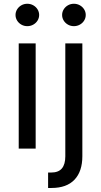

<svg xmlns="http://www.w3.org/2000/svg" viewBox="-20 -771 524 996"><path d="M77.1 -545.9H165V0H77.1ZM60.5 -693.4Q60.5 -709 68.8 -722.4Q77.1 -735.8 91.1 -743.7Q105 -751.5 121.6 -751.5Q138.2 -751.5 152.3 -743.7Q166.5 -735.8 174.8 -722.4Q183.1 -709 183.1 -693.4Q183.1 -677.7 174.8 -664.3Q166.5 -650.9 152.3 -643.1Q138.2 -635.3 121.6 -635.3Q105 -635.3 91.1 -643.1Q77.1 -650.9 68.8 -664.3Q60.5 -677.7 60.5 -693.4ZM407.2 -545.9V39.1Q407.2 118.2 366.5 161.1Q325.7 204.1 247.1 204.1H229.5V124H245.6Q283.2 124 301 102.8Q318.8 81.5 318.8 40V-545.9ZM302.2 -693.4Q302.2 -709 310.5 -722.4Q318.8 -735.8 332.8 -743.7Q346.7 -751.5 363.3 -751.5Q379.9 -751.5 394 -743.7Q408.2 -735.8 416.5 -722.4Q424.8 -709 424.8 -693.4Q424.8 -677.7 416.5 -664.3Q408.2 -650.9 394 -643.1Q379.9 -635.3 363.3 -635.3Q346.7 -635.3 332.8 -643.1Q318.8 -650.9 310.5 -664.3Q302.2 -677.7 302.2 -693.4Z"/></svg>

Font: Inter RS Variable
Style: Regular
Weight: 400
Designer: Rasmus Andersson (customised by Maria Ramos and Noel Pretorius)
Foundry: rsms
Version: Version 3.001;Glyphs 3.2.3 (3260)